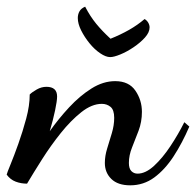

<svg xmlns="http://www.w3.org/2000/svg" viewBox="-58 -535 587 575"><path d="M332 20Q295 20 275.5 1Q256 -18 256 -47Q256 -68 263 -90.5Q270 -113 277 -136.5Q284 -160 284 -182Q284 -206 273 -215Q262 -224 247 -224Q217 -224 185.5 -199Q154 -174 124 -136.5Q94 -99 68 -58Q42 -17 23 15Q5 15 -11 9Q-27 3 -38 -12Q-37 -17 -26.5 -42.5Q-16 -68 -3 -104.5Q10 -141 20.5 -180Q31 -219 31 -252Q38 -259 52 -267Q66 -275 81 -275Q113 -275 113 -246Q113 -233 107 -204.5Q101 -176 91 -142Q117 -179 149 -213.5Q181 -248 216 -270Q251 -292 287 -292Q328 -292 347.5 -263.5Q367 -235 367 -200Q367 -170 357 -143.5Q347 -117 337.5 -93.5Q328 -70 328 -47Q328 -30 335.5 -22.5Q343 -15 354 -15Q378 -15 403.5 -38.5Q429 -62 452.5 -97.5Q476 -133 494 -169L509 -156Q488 -107 462 -67Q436 -27 404 -3.5Q372 20 332 20ZM272 -364Q259 -364 242 -375.5Q225 -387 210 -405.5Q195 -424 185 -444Q175 -464 175 -481Q175 -492 180 -501Q185 -510 197 -515Q212 -486 230 -464Q248 -442 273 -419Q303 -431 328.5 -445.5Q354 -460 375 -478Q382 -474 386 -467Q390 -460 390 -453Q390 -438 376 -422.5Q362 -407 342 -393.5Q322 -380 302.5 -372Q283 -364 272 -364Z"/></svg>

Font: Dancing Script SemiBold
Style: Regular
Weight: 600
Designer: Pablo Impallari
Foundry: Pablo Impallari
Version: Version 2.001